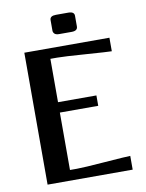

<svg xmlns="http://www.w3.org/2000/svg" viewBox="-87 -845 690 907"><g transform="rotate(-10 258.0 -391.5)"><path d="M333 -711.9Q333 -690.9 304.2 -690.9H245.1Q228.5 -690.9 222.2 -697.5Q215.8 -704.1 215.8 -711.9V-763.2Q215.8 -783.2 245.1 -783.2H304.2Q333 -783.2 333 -763.2ZM66.9 -632.8H475.1V-567.9Q456.5 -567.9 352.3 -575.4Q248 -583 215.8 -583H183.1V-375H367.2V-325.2H183.1V-49.8H215.8Q248 -49.8 352.3 -57.9Q456.5 -65.9 475.1 -65.9V0H66.9Z"/></g></svg>

Font: Resagokr
Style: Bold
Weight: 600
Designer: gluk
Foundry: gluk
Version: Version 0.95